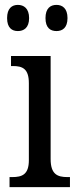

<svg xmlns="http://www.w3.org/2000/svg" viewBox="-20 -765 318 785"><path d="M211 -638C235 -638 256 -651 256 -691C256 -731 235 -745 211 -745C186 -745 166 -731 166 -691C166 -651 186 -638 211 -638ZM53 -638C77 -638 99 -651 99 -691C99 -731 77 -745 53 -745C29 -745 9 -731 9 -691C9 -651 29 -638 53 -638ZM19 0H266V-41H256C215 -41 187 -52 187 -115V-536H25V-495H33C72 -495 98 -484 98 -425V-110C98 -51 70 -41 30 -41H19Z"/></svg>

Font: Noto Serif Devanagari Condensed
Style: Regular
Weight: 400
Width: 3
Designer: Universal Thirst, Indian Type Foundry and the Monotype Design Team
Foundry: Monotype Imaging Inc.
Version: Version 2.004